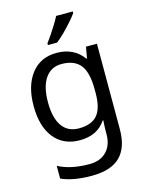

<svg xmlns="http://www.w3.org/2000/svg" viewBox="-144 -853 903 1180"><g transform="rotate(-15 307.5 -263.0)"><path d="M275 -546Q328 -546 370.5 -526Q413 -506 443 -465H448L460 -536H530V9Q530 124 471.5 182Q413 240 290 240Q172 240 97 206V125Q176 167 295 167Q364 167 403.5 126.5Q443 86 443 16V-5Q443 -17 444 -39.5Q445 -62 446 -71H442Q388 10 276 10Q172 10 113.5 -63Q55 -136 55 -267Q55 -395 113.5 -470.5Q172 -546 275 -546ZM287 -472Q220 -472 183 -418.5Q146 -365 146 -266Q146 -167 182.5 -114.5Q219 -62 289 -62Q370 -62 407 -105.5Q444 -149 444 -246V-267Q444 -377 406 -424.5Q368 -472 287 -472ZM438 -766V-756Q426 -738 401 -709.5Q376 -681 347.5 -652.5Q319 -624 295 -606H237V-618Q252 -637 269.5 -663Q287 -689 304 -716.5Q321 -744 332 -766Z"/></g></svg>

Font: Noto IKEA Simplified Chinese
Style: Regular
Weight: 400
Designer: Monotype Design Team
Foundry: Monotype Imaging Inc.
Version: Version 1.100